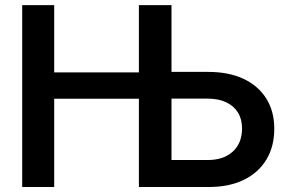

<svg xmlns="http://www.w3.org/2000/svg" viewBox="-20 -748 1156 768"><path d="M68.8 0V-727.5H196.8V-458.5H591.8V-353H196.8V0ZM622.6 -460.4H813Q894.5 -460.4 953.6 -432.9Q1012.7 -405.3 1044.9 -354.2Q1077.1 -303.2 1077.1 -233.4Q1077.1 -161.6 1045.4 -109.4Q1013.7 -57.1 955.1 -28.6Q896.5 0 815.4 0H535.6V-727.5H666V-107.9H810.5Q874.5 -107.9 911.4 -141.8Q948.2 -175.8 948.2 -234.4Q948.2 -271.5 931.6 -298.1Q915 -324.7 884.3 -339.1Q853.5 -353.5 810.5 -353.5H622.6Z"/></svg>

Font: Inter 20pt SemiBold
Style: Regular
Weight: 600
Version: Version 4.001;git-66647c0bb